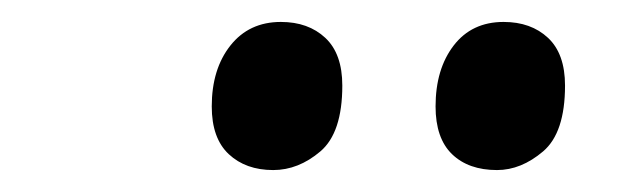

<svg xmlns="http://www.w3.org/2000/svg" viewBox="-20 -776 577 175"><path d="M433 -621Q407 -621 392 -635.5Q377 -650 377 -679Q377 -713 393.5 -734.5Q410 -756 439 -756Q464 -756 479.5 -741.5Q495 -727 495 -698Q495 -655 475 -638Q455 -621 433 -621ZM229 -621Q204 -621 188.5 -635.5Q173 -650 173 -679Q173 -713 190 -734.5Q207 -756 236 -756Q261 -756 276.5 -741.5Q292 -727 292 -698Q292 -655 272 -638Q252 -621 229 -621Z"/></svg>

Font: Noto Serif SemiCondensed
Style: Bold Italic
Weight: 700
Width: 4
Italic angle: -12°
Designer: Monotype Design Team
Foundry: Monotype Imaging Inc.
Version: Version 2.014